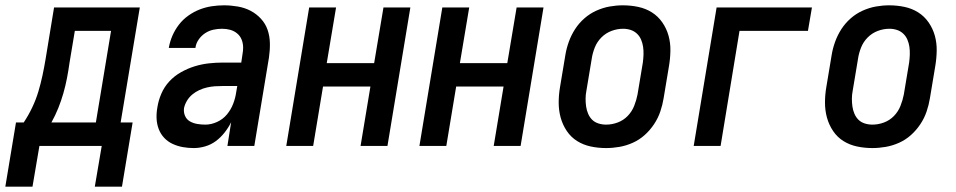

<svg xmlns="http://www.w3.org/2000/svg" viewBox="-71 -548 3591 721"><path d="M51 153H-51L-11 -88H18Q36 -115 50 -144.5Q64 -174 73 -204Q82 -234 88.5 -264.5Q95 -295 100 -325L132 -520H454L382 -88H427L387 153H285L311 0H77ZM289 -88 346 -432H210L190 -312Q186 -283 180.5 -254.5Q175 -226 167 -198Q159 -170 148 -142.5Q137 -115 122 -88Z M657 8Q636 8 616 4.5Q596 1 577.5 -7.5Q559 -16 545.5 -30.5Q532 -45 525 -63.5Q518 -82 517 -102.5Q516 -123 520 -145Q524 -171 535 -196.5Q546 -222 565 -242.5Q584 -263 609 -277Q634 -291 660 -299Q686 -307 712.5 -310Q739 -313 765 -313H835L840 -347Q841 -352 841.5 -358Q842 -364 842 -369Q842 -385 836.5 -399Q831 -413 819.5 -422.5Q808 -432 793.5 -436Q779 -440 763 -440Q747 -440 730.5 -436.5Q714 -433 699.5 -423.5Q685 -414 675 -399.5Q665 -385 663 -369V-368H563V-369Q567 -392 576.5 -414Q586 -436 601 -455.5Q616 -475 636.5 -489.5Q657 -504 679 -512.5Q701 -521 724 -524.5Q747 -528 770 -528Q796 -528 822 -523.5Q848 -519 870 -507.5Q892 -496 909 -477.5Q926 -459 934 -435.5Q942 -412 942.5 -385.5Q943 -359 939 -332L884 0H783L797 -89Q787 -69 772.5 -50.5Q758 -32 740 -18.5Q722 -5 700 1.5Q678 8 657 8ZM700 -80Q722 -80 744 -90Q766 -100 781 -118Q796 -136 804.5 -158Q813 -180 816 -202L820 -225H765Q750 -225 735.5 -224Q721 -223 706 -219.5Q691 -216 677 -209.5Q663 -203 651 -193Q639 -183 631 -169.5Q623 -156 620 -142Q618 -126 624 -112.5Q630 -99 642.5 -92Q655 -85 670 -82.5Q685 -80 700 -80Z M1004 0 1090 -520H1191L1156 -311H1334L1369 -520H1470L1384 0H1283L1320 -223H1142L1105 0Z M1504 0 1590 -520H1691L1656 -311H1834L1869 -520H1970L1884 0H1783L1820 -223H1642L1605 0Z M2205 8Q2175 8 2147 2Q2119 -4 2096 -18.5Q2073 -33 2057.5 -56Q2042 -79 2034.5 -106Q2027 -133 2027 -162.5Q2027 -192 2032 -221L2052 -341Q2056 -366 2065 -391Q2074 -416 2088.5 -438.5Q2103 -461 2123.5 -479Q2144 -497 2168.5 -508Q2193 -519 2218 -523.5Q2243 -528 2268 -528Q2298 -528 2326 -522Q2354 -516 2377 -501.5Q2400 -487 2416 -464Q2432 -441 2439.5 -414Q2447 -387 2446.5 -357.5Q2446 -328 2441 -299L2421 -179Q2417 -154 2408.5 -129Q2400 -104 2385 -81.5Q2370 -59 2350 -41Q2330 -23 2305.5 -12Q2281 -1 2255.5 3.5Q2230 8 2205 8ZM2205 -80Q2227 -80 2248.5 -88Q2270 -96 2286 -112.5Q2302 -129 2310.5 -150.5Q2319 -172 2323 -193L2343 -313Q2345 -328 2345.5 -343Q2346 -358 2344 -372Q2342 -386 2336.5 -399Q2331 -412 2321 -421.5Q2311 -431 2297.5 -435.5Q2284 -440 2269 -440Q2247 -440 2225.5 -432Q2204 -424 2187.5 -407.5Q2171 -391 2162.5 -369.5Q2154 -348 2151 -327L2131 -207Q2128 -192 2128 -177Q2128 -162 2130 -148Q2132 -134 2137.5 -121Q2143 -108 2152.5 -98.5Q2162 -89 2176 -84.5Q2190 -80 2205 -80Z M2534 0 2620 -520H2978L2963 -432H2706L2635 0Z M3205 8Q3175 8 3147 2Q3119 -4 3096 -18.5Q3073 -33 3057.5 -56Q3042 -79 3034.5 -106Q3027 -133 3027 -162.5Q3027 -192 3032 -221L3052 -341Q3056 -366 3065 -391Q3074 -416 3088.5 -438.5Q3103 -461 3123.5 -479Q3144 -497 3168.5 -508Q3193 -519 3218 -523.5Q3243 -528 3268 -528Q3298 -528 3326 -522Q3354 -516 3377 -501.5Q3400 -487 3416 -464Q3432 -441 3439.5 -414Q3447 -387 3446.5 -357.5Q3446 -328 3441 -299L3421 -179Q3417 -154 3408.5 -129Q3400 -104 3385 -81.5Q3370 -59 3350 -41Q3330 -23 3305.5 -12Q3281 -1 3255.5 3.5Q3230 8 3205 8ZM3205 -80Q3227 -80 3248.5 -88Q3270 -96 3286 -112.5Q3302 -129 3310.5 -150.5Q3319 -172 3323 -193L3343 -313Q3345 -328 3345.5 -343Q3346 -358 3344 -372Q3342 -386 3336.5 -399Q3331 -412 3321 -421.5Q3311 -431 3297.5 -435.5Q3284 -440 3269 -440Q3247 -440 3225.5 -432Q3204 -424 3187.5 -407.5Q3171 -391 3162.5 -369.5Q3154 -348 3151 -327L3131 -207Q3128 -192 3128 -177Q3128 -162 3130 -148Q3132 -134 3137.5 -121Q3143 -108 3152.5 -98.5Q3162 -89 3176 -84.5Q3190 -80 3205 -80Z"/></svg>

Font: Iosevka Term Curly SmBd Obl
Style: Regular
Weight: 600
Italic angle: -9°
Designer: Belleve Invis
Foundry: Belleve Invis
Version: Version 32.3.0